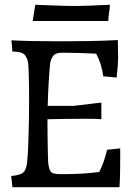

<svg xmlns="http://www.w3.org/2000/svg" viewBox="-20 -785 557 805"><path d="M32 0 27 -47Q71 -51 81.5 -66Q92 -81 94 -109Q97 -138 98.5 -180Q100 -222 101 -267.5Q102 -313 102 -351Q102 -360 102 -381Q102 -402 101.5 -427Q101 -452 100.5 -475Q100 -498 99 -511Q97 -539 84.5 -554Q72 -569 32 -569L28 -616Q61 -614 112.5 -613Q164 -612 210 -612H266Q301 -612 359.5 -613Q418 -614 474 -617L475 -565Q476 -537 473.5 -506Q471 -475 469 -460L413 -465Q410 -489 402.5 -513.5Q395 -538 383 -560Q346 -562 309 -563Q272 -564 240 -564Q212 -564 202 -549.5Q192 -535 190 -518Q186 -473 183.5 -428.5Q181 -384 180 -341H288L405 -355V-285Q384 -287 363.5 -287Q343 -287 323 -287Q288 -287 251 -286.5Q214 -286 179 -285Q179 -274 179 -264Q179 -241 179.5 -210Q180 -179 180.5 -150Q181 -121 182 -104Q183 -90 188 -74Q193 -58 215 -56Q222 -55 235 -55Q248 -55 258 -55Q292 -55 330 -57.5Q368 -60 396 -64Q407 -85 415 -108.5Q423 -132 429 -157L484 -163V-123Q484 -98 483.5 -64Q483 -30 481 0ZM117 -697 128 -765Q184 -763 221.5 -761.5Q259 -760 291 -760Q323 -760 357.5 -761.5Q392 -763 441 -765Q440 -749 437.5 -733Q435 -717 434 -697Z"/></svg>

Font: Maname
Style: Regular
Weight: 400
Designer: Pathum Egodawatta
Foundry: mooniak
Version: Version 1.000; ttfautohint (v1.8.4.7-5d5b)